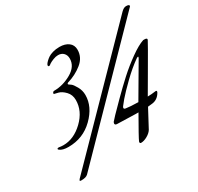

<svg xmlns="http://www.w3.org/2000/svg" viewBox="-171 -995 1263 1227"><g transform="rotate(-30 460.5 -381.0)"><path d="M796 -214Q772 -171 727 -168Q725 -168 699 -165L629 -34Q617 -15 592 -1Q567 13 546 13Q537 13 537 4L538 -1Q547 -23 628 -164H609L471 -168Q457 -169 457 -180L460 -190Q471 -203 491 -224Q511 -245 567.5 -301.5Q624 -358 674.5 -404Q725 -450 785 -493Q845 -536 885 -549H894Q912 -549 912 -540Q912 -537 910 -534Q906 -525 878.5 -477.5Q851 -430 806 -352.5Q761 -275 730 -222Q746 -222 759.5 -223.5Q773 -225 781 -226Q789 -227 791 -227Q798 -227 798 -222Q798 -218 796 -214ZM802 -463Q805 -469 805 -471Q805 -474 802 -474L794 -471Q737 -431 679.5 -375Q622 -319 592 -284L563 -248Q558 -242 558 -236Q558 -229 569 -227Q601 -222 660 -221ZM68 -212Q63 -216 63 -219Q63 -222 66 -223.5Q69 -225 72 -225H75Q93 -222 108 -222Q186 -222 253.5 -287Q321 -352 321 -433Q321 -472 296.5 -497.5Q272 -523 248 -529L223 -535Q217 -535 217 -540Q217 -543 221 -549Q225 -553 230 -553Q296 -553 358 -588.5Q420 -624 420 -682Q420 -707 405 -722.5Q390 -738 365 -738Q348 -738 329 -730.5Q310 -723 299 -716L288 -708Q285 -706 281 -706Q275 -706 275 -716Q275 -717 278.5 -723Q282 -729 291.5 -738.5Q301 -748 314 -757Q327 -766 349.5 -772.5Q372 -779 399 -779Q440 -779 465.5 -760Q491 -741 491 -706Q491 -649 443 -610.5Q395 -572 333 -554Q327 -550 327 -547Q327 -544 330 -542Q337 -538 347 -530Q357 -522 373.5 -493Q390 -464 390 -430Q390 -344 314.5 -270Q239 -196 131 -196Q88 -196 68 -212ZM918 -776 144 16Q130 30 95 30Q84 30 84 26L89 17Q812 -723 862 -773Q881 -792 898 -792Q921 -792 921 -782Q921 -779 918 -776Z"/></g></svg>

Font: Aguafina Script
Style: Regular
Weight: 400
Designer: Angel Koziupa and Alejandro Paul
Foundry: Angel Koziupa and Alejandro Paul
Version: Version 1.000